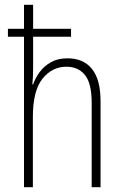

<svg xmlns="http://www.w3.org/2000/svg" viewBox="-20 -780 512 800"><path d="M118 -760V-660H276V-627H118V-500Q118 -460 115 -428H118Q127 -455 145.5 -480Q164 -505 192.5 -521Q221 -537 261 -537Q328 -537 363.5 -492.5Q399 -448 399 -358V0H362V-351Q362 -433 334 -467.5Q306 -502 257 -502Q197 -502 157 -452Q117 -402 117 -293V0H80V-627H13V-660H80V-760Z"/></svg>

Font: Noto Sans Lao Condensed ExtraLight
Style: Regular
Weight: 200
Width: 3
Designer: Monotype Design Team
Foundry: Monotype Imaging Inc.
Version: Version 2.003; ttfautohint (v1.8.4.7-5d5b)